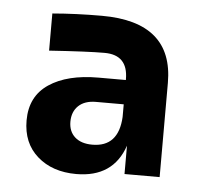

<svg xmlns="http://www.w3.org/2000/svg" viewBox="-38 -769 493 465"><g transform="rotate(5 209.0 -536.5)"><path d="M163.1 -342.8Q105 -342.8 68.6 -374.8Q32.2 -406.7 32.2 -461.9Q32.2 -520.5 76.7 -550.3Q121.1 -580.1 196.8 -580.1H263.2V-582Q263.2 -641.1 206.1 -641.1Q165 -641.1 71.8 -634.8V-725.1Q128.9 -730 191.9 -730Q365.2 -730 365.2 -582V-353H279.8V-421.9Q252.9 -342.8 163.1 -342.8ZM195.8 -417Q259.3 -417 263.2 -490.2V-521H195.8Q168.5 -521 153.3 -506.6Q138.2 -492.2 138.2 -467.8Q138.2 -444.3 153.3 -430.7Q168.5 -417 195.8 -417Z"/></g></svg>

Font: Sora Medium
Style: Regular
Weight: 500
Designer: Jonathan Barnbrook, Julián Moncada
Foundry: Barnbrook Fonts
Version: Version 2.000